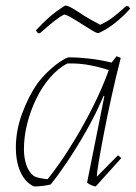

<svg xmlns="http://www.w3.org/2000/svg" viewBox="-20 -663 488 690"><path d="M102 7Q71 -7 54 -44Q37 -81 37 -133Q37 -194 59.5 -255Q82 -316 113 -361Q133 -388 157 -410Q181 -432 201 -444.5Q221 -457 228 -457Q259 -457 300 -452.5Q341 -448 381 -438L399 -461L414 -455Q396 -385 380.5 -314.5Q365 -244 353.5 -184Q342 -124 335 -82.5Q328 -41 328 -28L404 -105L416 -95L324 7Q318 7 308 2.5Q298 -2 293 -7L355 -317L352 -318Q324 -252 288.5 -190Q253 -128 219.5 -78.5Q186 -29 162 0Q149 3 134.5 5Q120 7 102 7ZM151 -19Q166 -37 193 -75Q220 -113 251.5 -165.5Q283 -218 314.5 -280.5Q346 -343 371 -411Q342 -421 304 -428.5Q266 -436 222 -435Q188 -417 159.5 -384Q131 -351 110 -307.5Q89 -264 77.5 -217.5Q66 -171 66 -127Q66 -96 74.5 -70.5Q83 -45 102 -30Q109 -26 123.5 -23Q138 -20 151 -19ZM116 -544 109 -554Q135 -582 158.5 -602.5Q182 -623 214 -643Q224 -643 242.5 -632Q261 -621 283 -606Q297 -598 311.5 -589.5Q326 -581 340 -574Q368 -586 393 -606.5Q418 -627 433 -641H441L448 -632Q421 -602 391.5 -579Q362 -556 334 -544Q326 -544 307 -556Q288 -568 267 -581Q250 -592 235 -600.5Q220 -609 211 -611Q200 -606 184 -594Q168 -582 152 -568.5Q136 -555 124 -544Z"/></svg>

Font: Labrada ExtraLight
Style: Italic
Weight: 200
Italic angle: -7°
Designer: Mercedes Jáuregui
Foundry: Omnibus-Type Team
Version: Version 1.000; ttfautohint (v1.8.4.7-5d5b)